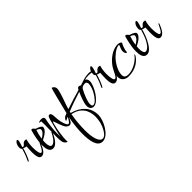

<svg xmlns="http://www.w3.org/2000/svg" viewBox="0 -1522 2811 2811"><g transform="rotate(-45 1405.5 -117.0)"><path d="M222 -53C282 -53 323 -142 347 -207C348 -212 349 -216 349 -217C349 -220 348 -221 346 -221C341 -221 336 -217 333 -210C330 -202 321 -185 307 -159C301 -146 276 -96 253 -96C228 -96 216 -161 216 -233C216 -288 223 -347 236 -380V-383C236 -391 224 -394 209 -394C166 -394 152 -344 132 -344C123 -344 113 -352 113 -352C123 -377 142 -440 142 -459C142 -472 138 -479 130 -479C116 -479 76 -445 76 -374C76 -357 82 -341 95 -336C78 -275 57 -218 30 -163C25 -154 23 -146 23 -141C23 -137 24 -135 27 -135C51 -135 108 -308 111 -330C122 -323 143 -317 164 -314C163 -286 159 -241 159 -197C159 -156 163 -122 172 -95C181 -67 197 -53 222 -53Z M421 -16C464 -16 496 -51 519 -80C535 -101 552 -131 568 -163C584 -198 581 -206 576 -206C571 -206 568 -204 567 -200C548 -157 493 -61 439 -61C407 -61 395 -108 395 -161C395 -177 396 -193 398 -209C464 -239 537 -290 537 -341C537 -366 487 -388 441 -402C437 -408 430 -416 421 -426C412 -435 403 -440 396 -440C389 -440 384 -435 381 -426C377 -411 353 -328 343 -247C340 -226 337 -196 337 -164C337 -93 352 -16 421 -16ZM401 -237C409 -292 420 -339 436 -382C465 -371 491 -355 491 -340C491 -299 448 -262 401 -237Z M633 62C638 62 640 60 640 55C640 51 637 45 637 28C637 -22 651 -156 685 -278C688 -291 695 -296 698 -296C707 -296 743 -140 784 -106C799 -93 815 -86 830 -86C870 -86 886 -128 919 -203C921 -209 922 -213 922 -216C922 -219 921 -221 919 -221C903 -221 865 -111 831 -111C816 -111 792 -144 776 -220C755 -320 776 -407 728 -407C701 -407 691 -379 667 -275C647 -195 624 -133 616 -58V-67C616 -82 615 -101 615 -126C615 -231 631 -330 646 -401C647 -404 647 -408 647 -411C647 -423 638 -445 598 -445C559 -445 538 -431 538 -428C536 -428 573 -423 576 -420C577 -404 578 -382 578 -358C578 -287 573 -182 573 -105C573 -57 576 -17 581 6C590 39 620 62 633 62Z M1005 425C1128 425 1235 217 1235 107C1235 28 1211 -39 1163 -92C1114 -145 1049 -182 967 -203L973 -227C1068 -266 1192 -308 1275 -334C1247 -273 1205 -169 1205 -110C1205 -65 1227 -29 1275 -29C1372 -29 1496 -239 1496 -332C1496 -367 1480 -390 1459 -399C1486 -406 1517 -409 1550 -409C1577 -409 1606 -401 1627 -401C1632 -401 1635 -402 1635 -405C1635 -414 1627 -420 1612 -424C1597 -428 1582 -430 1567 -430C1510 -430 1455 -416 1404 -397C1391 -393 1376 -389 1361 -382C1360 -382 1358 -383 1357 -384C1349 -387 1337 -395 1324 -395C1315 -395 1303 -390 1295 -375L1287 -360C1204 -338 1073 -297 983 -266C1006 -349 1037 -418 1062 -503C1078 -555 1081 -580 1081 -595C1081 -603 1080 -610 1078 -616C1076 -627 1050 -659 1035 -659C1032 -659 1030 -658 1028 -655C1021 -642 962 -410 922 -244L886 -230C873 -225 861 -216 852 -203C843 -190 838 -180 838 -174C838 -171 839 -169 842 -169C843 -169 845 -170 849 -171C860 -178 873 -184 888 -191C890 -191 892 -191 893 -191L905 -190C907 -190 909 -190 910 -190C901 -153 895 -119 892 -100C889 -78 885 -45 880 -2C875 41 873 87 873 136C873 281 897 425 1005 425ZM1286 -50C1267 -50 1258 -65 1258 -94C1258 -152 1302 -254 1340 -324C1356 -358 1403 -362 1417 -362C1448 -362 1457 -342 1457 -315C1457 -271 1429 -204 1413 -177C1379 -116 1326 -50 1286 -50ZM1036 395C966 395 935 274 935 124C935 37 943 -57 955 -134C958 -151 960 -167 963 -183C1114 -154 1187 -49 1187 91C1187 123 1183 158 1175 195C1162 258 1103 395 1036 395Z M1747 -53C1807 -53 1848 -142 1872 -207C1873 -212 1874 -216 1874 -217C1874 -220 1873 -221 1871 -221C1866 -221 1861 -217 1858 -210C1855 -202 1846 -185 1832 -159C1826 -146 1801 -96 1778 -96C1753 -96 1741 -161 1741 -233C1741 -288 1748 -347 1761 -380V-383C1761 -391 1749 -394 1734 -394C1691 -394 1677 -344 1657 -344C1648 -344 1638 -352 1638 -352C1648 -377 1667 -440 1667 -459C1667 -472 1663 -479 1655 -479C1641 -479 1601 -445 1601 -374C1601 -357 1607 -341 1620 -336C1603 -275 1582 -218 1555 -163C1550 -154 1548 -146 1548 -141C1548 -137 1549 -135 1552 -135C1576 -135 1633 -308 1636 -330C1647 -323 1668 -317 1689 -314C1688 -286 1684 -241 1684 -197C1684 -156 1688 -122 1697 -95C1706 -67 1722 -53 1747 -53Z M1949 20C2099 20 2188 -58 2228 -120C2233 -127 2237 -141 2237 -148C2237 -151 2236 -152 2235 -152C2235 -152 2233 -152 2232 -149C2172 -65 2061 -3 1962 -3C1943 -3 1926 -7 1911 -16C1896 -25 1888 -44 1888 -73C1888 -148 1947 -256 2015 -322C2083 -387 2135 -408 2163 -408C2167 -408 2173 -409 2173 -404C2173 -391 2143 -341 2143 -306C2143 -269 2160 -245 2169 -245C2174 -245 2178 -249 2179 -256C2179 -295 2213 -382 2224 -393C2225 -394 2226 -396 2226 -398C2226 -411 2199 -428 2162 -428C2008 -428 1826 -246 1826 -87C1826 -27 1872 20 1949 20Z M2364 -16C2407 -16 2439 -51 2462 -80C2478 -101 2495 -131 2511 -163C2527 -198 2524 -206 2519 -206C2514 -206 2511 -204 2510 -200C2491 -157 2436 -61 2382 -61C2350 -61 2338 -108 2338 -161C2338 -177 2339 -193 2341 -209C2407 -239 2480 -290 2480 -341C2480 -366 2430 -388 2384 -402C2380 -408 2373 -416 2364 -426C2355 -435 2346 -440 2339 -440C2332 -440 2327 -435 2324 -426C2320 -411 2296 -328 2286 -247C2283 -226 2280 -196 2280 -164C2280 -93 2295 -16 2364 -16ZM2344 -237C2352 -292 2363 -339 2379 -382C2408 -371 2434 -355 2434 -340C2434 -299 2391 -262 2344 -237Z M2684 -53C2744 -53 2785 -142 2809 -207C2810 -212 2811 -216 2811 -217C2811 -220 2810 -221 2808 -221C2803 -221 2798 -217 2795 -210C2792 -202 2783 -185 2769 -159C2763 -146 2738 -96 2715 -96C2690 -96 2678 -161 2678 -233C2678 -288 2685 -347 2698 -380V-383C2698 -391 2686 -394 2671 -394C2628 -394 2614 -344 2594 -344C2585 -344 2575 -352 2575 -352C2585 -377 2604 -440 2604 -459C2604 -472 2600 -479 2592 -479C2578 -479 2538 -445 2538 -374C2538 -357 2544 -341 2557 -336C2540 -275 2519 -218 2492 -163C2487 -154 2485 -146 2485 -141C2485 -137 2486 -135 2489 -135C2513 -135 2570 -308 2573 -330C2584 -323 2605 -317 2626 -314C2625 -286 2621 -241 2621 -197C2621 -156 2625 -122 2634 -95C2643 -67 2659 -53 2684 -53Z"/></g></svg>

Font: Comforter
Style: Regular
Weight: 400
Designer: Robert E. Leuschke
Foundry: Robert E. Leuschke
Version: Version 1.013; ttfautohint (v1.8.3)